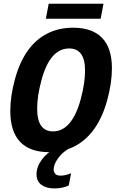

<svg xmlns="http://www.w3.org/2000/svg" viewBox="-20 -820 640 1047"><path d="M247.1 9.8Q143.1 9.8 89.6 -46.6Q36.1 -103 36.1 -214.8Q36.1 -294.9 61.3 -387.5Q86.4 -480 130.4 -542.2Q174.3 -604.5 237.1 -636.7Q299.8 -668.9 378.9 -668.9Q482.4 -668.9 536.4 -613.8Q590.3 -558.6 590.3 -447.8Q590.3 -367.7 564.9 -274.7Q539.6 -181.6 494.9 -118.4Q450.2 -55.2 387.7 -22.7Q325.2 9.8 247.1 9.8ZM443.8 -435.5Q443.8 -555.7 356.9 -555.7Q304.7 -555.7 266.8 -512.2Q229 -468.8 205.8 -381.8Q182.6 -294.9 182.6 -227.5Q182.6 -103.5 269 -103.5Q320.8 -103.5 358.9 -148.2Q397 -192.9 420.4 -280Q443.8 -367.2 443.8 -435.5ZM277.8 207.5Q233.4 207.5 206.3 188.2Q179.2 168.9 179.2 130.9Q179.2 89.8 207.8 50.8Q236.3 11.7 281.7 -10.3H356.4Q317.9 12.2 295.2 45.2Q272.5 78.1 272.5 103.5Q272.5 116.2 280.5 127Q288.6 137.7 310.5 137.7Q337.4 137.7 367.7 124.5L355 191.4Q321.3 207.5 277.8 207.5ZM245.6 -799.8H544.4L528.8 -717.8H230Z"/></svg>

Font: Liberation Mono
Style: Bold Italic
Weight: 700
Italic angle: -12°
Monospace: yes
Designer: Steve Matteson
Foundry: Ascender Corporation
Version: Version 2.1.5